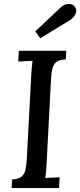

<svg xmlns="http://www.w3.org/2000/svg" viewBox="-20 -959 409 979"><path d="M318 -700 316 -656Q285 -655 269.5 -644.5Q254 -634 248 -611.5Q242 -589 240 -552L218 -134Q217 -107 215 -85.5Q213 -64 211 -51Q228 -53 248.5 -53.5Q269 -54 284 -55L281 0H39L42 -44Q74 -46 89.5 -58Q105 -70 110 -94Q115 -118 117 -155L139 -571Q140 -593 142 -613.5Q144 -634 146 -649Q129 -648 109 -647Q89 -646 73 -645L76 -700ZM185 -764 160 -799 285 -917Q303 -934 318 -937.5Q333 -941 344.5 -937Q356 -933 361 -925Q368 -917 368.5 -905Q369 -893 361 -880Q353 -867 333 -854Z"/></svg>

Font: Lora Medium
Style: Italic
Weight: 500
Italic angle: -3°
Designer: Olga Karpushina, Alexei Vanyashin (Cyrillic)
Foundry: Cyreal
Version: Version 3.004